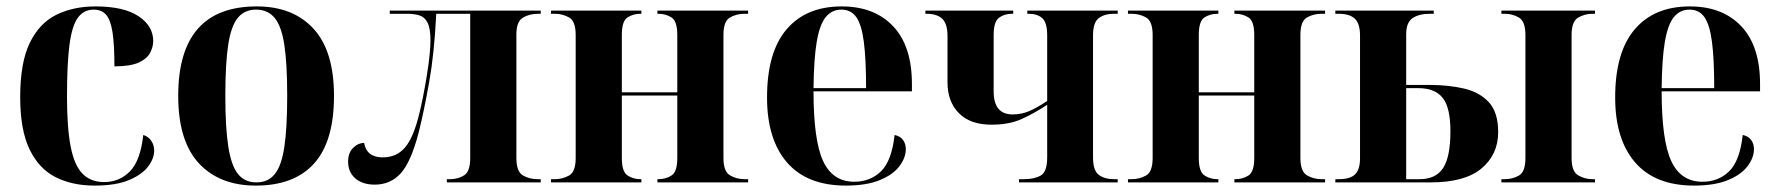

<svg xmlns="http://www.w3.org/2000/svg" viewBox="-20 -569 5550 599"><path d="M275 10Q206 10 154 -16Q102 -42 72.5 -102.5Q43 -163 43 -266Q43 -374 73 -435.5Q103 -497 156 -523Q209 -549 278 -549Q366 -549 412 -518.5Q458 -488 458 -441Q458 -423 448.5 -404.5Q439 -386 413 -374Q387 -362 337 -362Q337 -430 331 -468.5Q325 -507 311 -523Q297 -539 272 -539Q242 -539 223.5 -514.5Q205 -490 197 -431Q189 -372 189 -267Q189 -170 200.5 -111.5Q212 -53 237.5 -27Q263 -1 305 -1Q352 -1 385 -34Q418 -67 427 -148Q443 -143 452 -129.5Q461 -116 461 -99Q461 -75 442.5 -50Q424 -25 383 -7.5Q342 10 275 10Z M778 10Q665 10 600.5 -59.5Q536 -129 536 -270Q536 -549 781 -549Q894 -549 958 -479.5Q1022 -410 1022 -270Q1022 -128 960 -59Q898 10 778 10ZM780 0Q816 0 837 -25.5Q858 -51 867 -110Q876 -169 876 -270Q876 -371 867 -429.5Q858 -488 836.5 -513.5Q815 -539 779 -539Q743 -539 722 -513.5Q701 -488 692 -429.5Q683 -371 683 -270Q683 -169 692.5 -110Q702 -51 723 -25.5Q744 0 780 0Z M1149 7Q1111 7 1088.5 -12.5Q1066 -32 1066 -65Q1066 -92 1081.5 -107.5Q1097 -123 1116 -123Q1124 -78 1174 -78Q1218 -78 1244.5 -110Q1271 -142 1289 -218Q1294 -238 1300 -268.5Q1306 -299 1311.5 -332.5Q1317 -366 1320 -395.5Q1323 -425 1323 -443Q1323 -480 1314 -498Q1305 -516 1288.5 -521Q1272 -526 1251 -526H1196V-536H1667V-526H1659Q1632 -526 1611.5 -514Q1591 -502 1591 -461V-76Q1591 -34 1611 -22Q1631 -10 1658 -10H1667V0H1374V-10H1384Q1409 -10 1428 -22Q1447 -34 1447 -76V-526H1341Q1335 -403 1319 -313Q1303 -223 1286 -155Q1262 -63 1230 -28Q1198 7 1149 7Z M1699 0V-10H1711Q1735 -10 1755.5 -21.5Q1776 -33 1776 -76V-460Q1776 -503 1755.5 -514.5Q1735 -526 1711 -526H1699V-536H1981V-526H1978Q1955 -526 1937.5 -514.5Q1920 -503 1920 -460V-281H2093V-460Q2093 -503 2075 -514.5Q2057 -526 2034 -526H2031V-536H2314V-526H2302Q2278 -526 2257.5 -514.5Q2237 -503 2237 -460V-76Q2237 -34 2257.5 -22Q2278 -10 2303 -10H2314V0H2031V-10H2034Q2057 -10 2075 -21.5Q2093 -33 2093 -76V-271H1920V-76Q1920 -33 1938 -21.5Q1956 -10 1978 -10H1981V0Z M2619 10Q2498 10 2435.5 -62Q2373 -134 2373 -265Q2373 -406 2434 -477.5Q2495 -549 2606 -549Q2708 -549 2766.5 -487Q2825 -425 2825 -307V-284H2518Q2518 -131 2548 -66.5Q2578 -2 2645 -2Q2695 -2 2728.5 -34.5Q2762 -67 2771 -148Q2789 -144 2797.5 -132Q2806 -120 2806 -104Q2806 -77 2786 -50.5Q2766 -24 2724.5 -7Q2683 10 2619 10ZM2682 -294Q2682 -385 2675 -438.5Q2668 -492 2651.5 -515.5Q2635 -539 2605 -539Q2575 -539 2556 -515.5Q2537 -492 2528 -438.5Q2519 -385 2518 -294Z M3159 0V-10H3175Q3207 -10 3227 -21.5Q3247 -33 3247 -78V-242Q3206 -215 3167 -197.5Q3128 -180 3073 -180Q3007 -180 2971.5 -216Q2936 -252 2936 -312V-457Q2936 -495 2919.5 -510.5Q2903 -526 2871 -526H2867V-536H3141V-526H3137Q3113 -526 3096.5 -513.5Q3080 -501 3080 -460V-284Q3080 -212 3139 -212Q3166 -212 3190 -222Q3214 -232 3247 -254V-458Q3247 -499 3231.5 -512.5Q3216 -526 3190 -526H3185V-536H3467V-526H3455Q3426 -526 3408 -512.5Q3390 -499 3390 -458V-78Q3390 -37 3408 -23.5Q3426 -10 3456 -10H3467V0Z M3499 0V-10H3511Q3535 -10 3555.5 -21.5Q3576 -33 3576 -76V-460Q3576 -503 3555.5 -514.5Q3535 -526 3511 -526H3499V-536H3781V-526H3778Q3755 -526 3737.5 -514.5Q3720 -503 3720 -460V-281H3893V-460Q3893 -503 3875 -514.5Q3857 -526 3834 -526H3831V-536H4114V-526H4102Q4078 -526 4057.5 -514.5Q4037 -503 4037 -460V-76Q4037 -34 4057.5 -22Q4078 -10 4103 -10H4114V0H3831V-10H3834Q3857 -10 3875 -21.5Q3893 -33 3893 -76V-271H3720V-76Q3720 -33 3738 -21.5Q3756 -10 3778 -10H3781V0Z M4146 0V-10H4156Q4193 -10 4208 -25.5Q4223 -41 4223 -75V-458Q4223 -495 4207 -510.5Q4191 -526 4156 -526H4146V-536H4453V-526H4441Q4407 -526 4387 -512.5Q4367 -499 4367 -462V-304H4441Q4498 -304 4546.5 -293Q4595 -282 4624.5 -250.5Q4654 -219 4654 -157Q4654 -87 4602 -43.5Q4550 0 4444 0ZM4664 0V-10H4674Q4699 -10 4719 -21.5Q4739 -33 4739 -76V-460Q4739 -502 4719 -514Q4699 -526 4675 -526H4664V-536H4956V-526H4948Q4924 -526 4903.5 -514Q4883 -502 4883 -460V-76Q4883 -34 4903.5 -22Q4924 -10 4948 -10H4956V0ZM4409 -10Q4459 -10 4482 -44.5Q4505 -79 4505 -160Q4505 -233 4481 -263.5Q4457 -294 4405 -294H4367V-10Z M5265 10Q5144 10 5081.5 -62Q5019 -134 5019 -265Q5019 -406 5080 -477.5Q5141 -549 5252 -549Q5354 -549 5412.5 -487Q5471 -425 5471 -307V-284H5164Q5164 -131 5194 -66.5Q5224 -2 5291 -2Q5341 -2 5374.5 -34.5Q5408 -67 5417 -148Q5435 -144 5443.5 -132Q5452 -120 5452 -104Q5452 -77 5432 -50.5Q5412 -24 5370.5 -7Q5329 10 5265 10ZM5328 -294Q5328 -385 5321 -438.5Q5314 -492 5297.5 -515.5Q5281 -539 5251 -539Q5221 -539 5202 -515.5Q5183 -492 5174 -438.5Q5165 -385 5164 -294Z"/></svg>

Font: Noto Serif Display SemiCondensed
Style: Bold
Weight: 700
Width: 4
Designer: Monotype Design Team
Foundry: Monotype Imaging Inc.
Version: Version 2.009